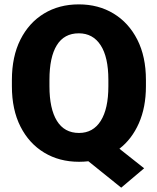

<svg xmlns="http://www.w3.org/2000/svg" viewBox="-20 -741 730 891"><path d="M657.2 -369.6V-340.8Q657.2 -243.2 624.5 -169.2Q591.8 -95.2 534.2 -50.8L648.9 40L542.5 129.9L390.1 7.3Q369.1 9.8 346.7 9.8Q255.4 9.8 185.1 -32.7Q114.7 -75.2 75 -153.6Q35.2 -231.9 35.2 -340.8V-369.6Q35.2 -478.5 74.7 -557.1Q114.3 -635.7 184.3 -678.2Q254.4 -720.7 345.7 -720.7Q436.5 -720.7 506.8 -678.2Q577.1 -635.7 617.2 -557.1Q657.2 -478.5 657.2 -369.6ZM482.9 -340.8V-370.6Q482.9 -476.1 447 -531.2Q411.1 -586.4 345.7 -586.4Q277.8 -586.4 243.7 -531.2Q209.5 -476.1 209.5 -370.6V-340.8Q209.5 -236.3 244.1 -180.2Q278.8 -124 346.7 -124Q412.1 -124 447.5 -180.2Q482.9 -236.3 482.9 -340.8Z"/></svg>

Font: Vazirmatn UI Black
Style: Regular
Weight: 900
Designer: Saber Rastikerdar
Foundry: Saber Rastikerdar
Version: Version 33.003